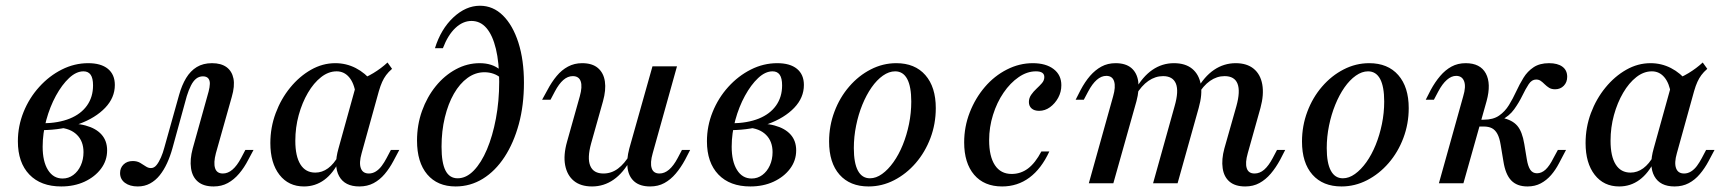

<svg xmlns="http://www.w3.org/2000/svg" viewBox="-20 -651 6125 682"><path d="M197.6 11.3Q125 11.3 84.3 -31Q43.5 -73.4 43.5 -149.2Q43.5 -203.2 63.7 -253.2Q83.9 -303.2 119.4 -342.3Q154.8 -381.5 199.6 -404Q244.4 -426.6 293.5 -426.6Q338.7 -426.6 363.3 -406.5Q387.9 -386.3 387.9 -349.2Q387.9 -304 353.6 -268.1Q319.4 -232.3 261.3 -210.9Q203.2 -189.5 129 -188.7L131.5 -212.9Q187.9 -213.7 227.8 -229.8Q267.7 -246 289.1 -276.2Q310.5 -306.5 310.5 -347.6Q310.5 -373.4 302 -385.5Q293.5 -397.6 276.6 -397.6Q250.8 -397.6 225.4 -373.8Q200 -350 178.6 -310.9Q157.3 -271.8 144.4 -224.6Q131.5 -177.4 131.5 -129.8Q131.5 -77.4 150.4 -47.2Q169.4 -16.9 202.4 -16.9Q223.4 -16.9 240.3 -29.4Q257.3 -41.9 266.9 -63.3Q276.6 -84.7 276.6 -110.5Q276.6 -149.2 253.2 -172.2Q229.8 -195.2 188.7 -197.6L194.4 -210.5Q246.8 -215.3 283.9 -205.2Q321 -195.2 340.7 -173Q360.5 -150.8 360.5 -116.9Q360.5 -80.6 338.7 -51.6Q316.9 -22.6 280.2 -5.6Q243.5 11.3 197.6 11.3Z M469.4 11.3Q441.1 11.3 423.8 -1.6Q406.5 -14.5 406.5 -36.3Q406.5 -54.8 419 -66.9Q431.5 -79 451.6 -79Q466.9 -79 477.8 -72.6Q488.7 -66.1 497.6 -60.1Q506.5 -54 516.1 -54Q527.4 -54 535.9 -64.5Q544.4 -75 551.6 -91.5Q558.9 -108.1 563.7 -126.6L616.1 -313.7Q625.8 -348.4 641.1 -373.8Q656.5 -399.2 679 -412.9Q701.6 -426.6 733.1 -426.6Q765.3 -426.6 784.7 -412.5Q804 -398.4 809.3 -371.8Q814.5 -345.2 803.2 -306.5L746.8 -106.5Q737.9 -72.6 744 -53.6Q750 -34.7 771.8 -34.7Q789.5 -34.7 805.6 -48.4Q821.8 -62.1 836.3 -89.5L851.6 -118.5H880.6L862.1 -83.9Q847.6 -55.6 829.4 -34.3Q811.3 -12.9 789.1 -0.8Q766.9 11.3 738.7 11.3Q703.2 11.3 683.1 -5.6Q662.9 -22.6 658.5 -53.6Q654 -84.7 664.5 -123.4L721 -325.8Q725 -341.1 725.4 -353.2Q725.8 -365.3 719.8 -372.6Q713.7 -379.8 700.8 -379.8Q687.1 -379.8 676.6 -371.4Q666.1 -362.9 658.1 -346.8Q650 -330.6 643.5 -309.7L592.7 -125Q584.7 -96 573.4 -71.4Q562.1 -46.8 547.2 -28.2Q532.3 -9.7 512.9 0.8Q493.5 11.3 469.4 11.3Z M1059.7 11.3Q1004.8 11.3 972.6 -30.2Q940.3 -71.8 940.3 -142.7Q940.3 -198.4 959.3 -249.2Q978.2 -300 1010.9 -339.9Q1043.5 -379.8 1084.7 -403.2Q1125.8 -426.6 1171 -426.6Q1209.7 -426.6 1243.5 -409.3Q1277.4 -391.9 1304 -358.9L1243.5 -316.9Q1237.9 -355.6 1220.2 -376.6Q1202.4 -397.6 1175.8 -397.6Q1146.8 -397.6 1120.6 -377Q1094.4 -356.5 1073.8 -321.4Q1053.2 -286.3 1041.1 -242.3Q1029 -198.4 1029 -150.8Q1029 -96 1047.2 -66.9Q1065.3 -37.9 1100 -37.9Q1124.2 -37.9 1145.2 -53.2Q1166.1 -68.5 1183.1 -99.2L1185.5 -80.6Q1163.7 -35.5 1131.9 -12.1Q1100 11.3 1059.7 11.3ZM1256.5 11.3Q1204.8 11.3 1184.7 -25Q1164.5 -61.3 1182.3 -123.4L1249.2 -364.5Q1279 -375 1306.5 -391.5Q1333.9 -408.1 1356.5 -429L1372.6 -406.5Q1359.7 -395.2 1351.6 -384.3Q1343.5 -373.4 1337.5 -360.1Q1331.5 -346.8 1325.8 -327.4L1264.5 -106.5Q1254.8 -72.6 1261.7 -53.6Q1268.5 -34.7 1290.3 -34.7Q1303.2 -34.7 1314.9 -41.9Q1326.6 -49.2 1335.9 -61.7Q1345.2 -74.2 1353.2 -89.5L1368.5 -118.5H1398.4L1377.4 -79Q1363.7 -53.2 1346.4 -32.7Q1329 -12.1 1306.9 -0.4Q1284.7 11.3 1256.5 11.3Z M1598.4 11.3Q1533.9 11.3 1497.6 -31.5Q1461.3 -74.2 1461.3 -151.6Q1461.3 -207.3 1479 -256.9Q1496.8 -306.5 1527.8 -344.8Q1558.9 -383.1 1599.2 -404.8Q1639.5 -426.6 1683.9 -426.6Q1729 -426.6 1757.3 -402.4V-375Q1747.6 -383.9 1732.7 -389.1Q1717.7 -394.4 1700.8 -394.4Q1668.5 -394.4 1640.7 -374.2Q1612.9 -354 1592.3 -318.1Q1571.8 -282.3 1560.1 -233.9Q1548.4 -185.5 1548.4 -129.8Q1548.4 -72.6 1562.5 -45.2Q1576.6 -17.7 1605.6 -17.7Q1636.3 -17.7 1662.9 -45.2Q1689.5 -72.6 1709.7 -120.2Q1729.8 -167.7 1741.5 -229.8Q1753.2 -291.9 1753.2 -360.5Q1753.2 -429 1741.5 -477.4Q1729.8 -525.8 1708.1 -551.2Q1686.3 -576.6 1654.8 -576.6Q1624.2 -576.6 1597.6 -551.6Q1571 -526.6 1553.2 -479.8H1525Q1546 -547.6 1590.3 -589.1Q1634.7 -630.6 1684.7 -630.6Q1731.5 -630.6 1766.5 -596Q1801.6 -561.3 1821.4 -499.6Q1841.1 -437.9 1841.1 -357.3Q1841.1 -277.4 1823 -210.5Q1804.8 -143.5 1772.2 -93.5Q1739.5 -43.5 1695.2 -16.1Q1650.8 11.3 1598.4 11.3Z M2083.1 11.3Q2042.7 11.3 2018.5 -8.5Q1994.4 -28.2 1987.5 -64.1Q1980.6 -100 1994.4 -148.4L2039.5 -308.9Q2049.2 -343.5 2042.7 -362.1Q2036.3 -380.6 2014.5 -380.6Q1996.8 -380.6 1981 -366.9Q1965.3 -353.2 1950.8 -325.8L1935.5 -296.8H1905.6L1924.2 -330.6Q1939.5 -359.7 1957.3 -381Q1975 -402.4 1997.6 -414.5Q2020.2 -426.6 2047.6 -426.6Q2083.9 -426.6 2104 -409.3Q2124.2 -391.9 2128.6 -361.7Q2133.1 -331.5 2121.8 -291.1L2079.8 -141.9Q2065.3 -89.5 2076.6 -62.1Q2087.9 -34.7 2123.4 -34.7Q2151.6 -34.7 2175 -52Q2198.4 -69.4 2217.7 -102.4L2220.2 -84.7Q2194.4 -37.1 2159.7 -12.9Q2125 11.3 2083.1 11.3ZM2289.5 11.3Q2254 11.3 2233.9 -5.6Q2213.7 -22.6 2209.3 -53.2Q2204.8 -83.9 2215.3 -123.4L2297.6 -415.3H2384.7L2298.4 -106.5Q2288.7 -72.6 2294.8 -53.6Q2300.8 -34.7 2322.6 -34.7Q2340.3 -34.7 2356.5 -48.4Q2372.6 -62.1 2387.1 -89.5L2402.4 -118.5H2431.5L2413.7 -83.9Q2398.4 -55.6 2380.2 -34.3Q2362.1 -12.9 2339.9 -0.8Q2317.7 11.3 2289.5 11.3Z M2645.2 11.3Q2572.6 11.3 2531.9 -31Q2491.1 -73.4 2491.1 -149.2Q2491.1 -203.2 2511.3 -253.2Q2531.5 -303.2 2566.9 -342.3Q2602.4 -381.5 2647.2 -404Q2691.9 -426.6 2741.1 -426.6Q2786.3 -426.6 2810.9 -406.5Q2835.5 -386.3 2835.5 -349.2Q2835.5 -304 2801.2 -268.1Q2766.9 -232.3 2708.9 -210.9Q2650.8 -189.5 2576.6 -188.7L2579 -212.9Q2635.5 -213.7 2675.4 -229.8Q2715.3 -246 2736.7 -276.2Q2758.1 -306.5 2758.1 -347.6Q2758.1 -373.4 2749.6 -385.5Q2741.1 -397.6 2724.2 -397.6Q2698.4 -397.6 2673 -373.8Q2647.6 -350 2626.2 -310.9Q2604.8 -271.8 2591.9 -224.6Q2579 -177.4 2579 -129.8Q2579 -77.4 2598 -47.2Q2616.9 -16.9 2650 -16.9Q2671 -16.9 2687.9 -29.4Q2704.8 -41.9 2714.5 -63.3Q2724.2 -84.7 2724.2 -110.5Q2724.2 -149.2 2700.8 -172.2Q2677.4 -195.2 2636.3 -197.6L2641.9 -210.5Q2694.4 -215.3 2731.5 -205.2Q2768.5 -195.2 2788.3 -173Q2808.1 -150.8 2808.1 -116.9Q2808.1 -80.6 2786.3 -51.6Q2764.5 -22.6 2727.8 -5.6Q2691.1 11.3 2645.2 11.3Z M3065.3 11.3Q2999.2 11.3 2962.1 -30.6Q2925 -72.6 2925 -148.4Q2925 -204 2944 -254.4Q2962.9 -304.8 2996.4 -343.5Q3029.8 -382.3 3073 -404.4Q3116.1 -426.6 3163.7 -426.6Q3229.8 -426.6 3266.9 -384.3Q3304 -341.9 3304 -266.9Q3304 -211.3 3285.1 -160.9Q3266.1 -110.5 3232.7 -71.8Q3199.2 -33.1 3156 -10.9Q3112.9 11.3 3065.3 11.3ZM3070.2 -17.7Q3091.9 -17.7 3113.3 -33.1Q3134.7 -48.4 3153.6 -75Q3172.6 -101.6 3186.7 -136.3Q3200.8 -171 3208.9 -210.5Q3216.9 -250 3216.9 -290.3Q3216.9 -343.5 3202.4 -370.6Q3187.9 -397.6 3159.7 -397.6Q3137.9 -397.6 3116.1 -382.3Q3094.4 -366.9 3075.8 -340.3Q3057.3 -313.7 3043.1 -279Q3029 -244.4 3021 -204.8Q3012.9 -165.3 3012.9 -125Q3012.9 -71.8 3027.4 -44.8Q3041.9 -17.7 3070.2 -17.7Z M3539.5 11.3Q3475.8 11.3 3440.3 -30.2Q3404.8 -71.8 3404.8 -145.2Q3404.8 -200.8 3424.6 -251.6Q3444.4 -302.4 3478.2 -341.9Q3512.1 -381.5 3556.5 -404Q3600.8 -426.6 3648.4 -426.6Q3695.2 -426.6 3722.6 -405.6Q3750 -384.7 3750 -348.4Q3750 -324.2 3738.7 -303.6Q3727.4 -283.1 3709.7 -270.2Q3691.9 -257.3 3671 -257.3Q3654 -257.3 3644.4 -265.7Q3634.7 -274.2 3634.7 -288.7Q3634.7 -302.4 3642.7 -314.1Q3650.8 -325.8 3661.7 -335.9Q3672.6 -346 3681 -355.6Q3689.5 -365.3 3689.5 -377.4Q3689.5 -397.6 3659.7 -397.6Q3628.2 -397.6 3598.4 -377Q3568.5 -356.5 3544.8 -321.8Q3521 -287.1 3507.3 -243.1Q3493.5 -199.2 3493.5 -153.2Q3493.5 -95.2 3514.1 -64.1Q3534.7 -33.1 3573.4 -33.1Q3605.6 -33.1 3631.5 -52.4Q3657.3 -71.8 3679 -112.9H3707.3Q3679 -51.6 3636.7 -20.2Q3594.4 11.3 3539.5 11.3Z M4403.2 11.3Q4367.7 11.3 4347.6 -5.6Q4327.4 -22.6 4323 -53.6Q4318.5 -84.7 4329 -123.4L4371.8 -274.2Q4386.3 -326.6 4375.8 -353.6Q4365.3 -380.6 4329.8 -380.6Q4302.4 -380.6 4278.2 -363.7Q4254 -346.8 4233.9 -312.9L4230.6 -331.5Q4257.3 -379 4292.3 -402.8Q4327.4 -426.6 4369.4 -426.6Q4408.9 -426.6 4433.1 -406.9Q4457.3 -387.1 4463.7 -351.2Q4470.2 -315.3 4457.3 -267.7L4412.1 -106.5Q4402.4 -72.6 4408.5 -53.6Q4414.5 -34.7 4436.3 -34.7Q4454.8 -34.7 4470.6 -48.4Q4486.3 -62.1 4500.8 -89.5L4516.1 -118.5H4545.2L4527.4 -83.9Q4512.1 -55.6 4494 -34.3Q4475.8 -12.9 4453.6 -0.8Q4431.5 11.3 4403.2 11.3ZM3847.6 0 3933.9 -308.9Q3943.5 -341.9 3937.5 -361.7Q3931.5 -381.5 3909.7 -381.5Q3891.9 -381.5 3875.8 -367.3Q3859.7 -353.2 3845.2 -325.8L3829.8 -296.8H3800.8L3818.5 -331.5Q3833.9 -360.5 3852 -381.5Q3870.2 -402.4 3892.3 -414.5Q3914.5 -426.6 3942.7 -426.6Q3978.2 -426.6 3998.4 -409.7Q4018.5 -392.7 4023 -362.1Q4027.4 -331.5 4016.9 -291.9L3934.7 0ZM4075.8 0 4152.4 -274.2Q4167.7 -327.4 4156.9 -354Q4146 -380.6 4111.3 -380.6Q4083.9 -380.6 4059.3 -363.7Q4034.7 -346.8 4014.5 -312.9L4012.1 -331.5Q4038.7 -379 4073.4 -402.8Q4108.1 -426.6 4150 -426.6Q4190.3 -426.6 4214.5 -406.9Q4238.7 -387.1 4245.2 -351.6Q4251.6 -316.1 4237.9 -267.7L4162.9 0Z M4745.2 11.3Q4679 11.3 4641.9 -30.6Q4604.8 -72.6 4604.8 -148.4Q4604.8 -204 4623.8 -254.4Q4642.7 -304.8 4676.2 -343.5Q4709.7 -382.3 4752.8 -404.4Q4796 -426.6 4843.5 -426.6Q4909.7 -426.6 4946.8 -384.3Q4983.9 -341.9 4983.9 -266.9Q4983.9 -211.3 4964.9 -160.9Q4946 -110.5 4912.5 -71.8Q4879 -33.1 4835.9 -10.9Q4792.7 11.3 4745.2 11.3ZM4750 -17.7Q4771.8 -17.7 4793.1 -33.1Q4814.5 -48.4 4833.5 -75Q4852.4 -101.6 4866.5 -136.3Q4880.6 -171 4888.7 -210.5Q4896.8 -250 4896.8 -290.3Q4896.8 -343.5 4882.3 -370.6Q4867.7 -397.6 4839.5 -397.6Q4817.7 -397.6 4796 -382.3Q4774.2 -366.9 4755.6 -340.3Q4737.1 -313.7 4723 -279Q4708.9 -244.4 4700.8 -204.8Q4692.7 -165.3 4692.7 -125Q4692.7 -71.8 4707.3 -44.8Q4721.8 -17.7 4750 -17.7Z M5405.6 11.3Q5368.5 11.3 5348 -10.1Q5327.4 -31.5 5320.2 -78.2L5310.5 -136.3Q5306.5 -161.3 5298.8 -175.4Q5291.1 -189.5 5279.4 -195.6Q5267.7 -201.6 5250 -201.6H5216.1L5221.8 -225.8H5250Q5283.9 -225.8 5304.8 -240.3Q5325.8 -254.8 5339.9 -277.8Q5354 -300.8 5365.7 -326.2Q5377.4 -351.6 5391.5 -374.6Q5405.6 -397.6 5427.4 -412.1Q5449.2 -426.6 5482.3 -426.6Q5512.9 -426.6 5529.8 -414.1Q5546.8 -401.6 5546.8 -378.2Q5546.8 -358.9 5534.7 -346.4Q5522.6 -333.9 5504 -333.9Q5491.1 -333.9 5482.7 -339.1Q5474.2 -344.4 5466.9 -351.6Q5459.7 -358.9 5452.8 -363.7Q5446 -368.5 5436.3 -368.5Q5421 -368.5 5410.1 -352Q5399.2 -335.5 5387.5 -311.3Q5375.8 -287.1 5358.5 -262.9Q5341.1 -238.7 5312.1 -224.2L5316.1 -232.3Q5351.6 -225 5369.4 -204.4Q5387.1 -183.9 5394.4 -139.5L5403.2 -86.3Q5407.3 -60.5 5415.7 -48Q5424.2 -35.5 5439.5 -35.5Q5455.6 -35.5 5469.8 -48.4Q5483.9 -61.3 5498.4 -90.3L5513.7 -118.5H5542.7L5517.7 -71Q5505.6 -47.6 5489.5 -29Q5473.4 -10.5 5452.8 0.4Q5432.3 11.3 5405.6 11.3ZM5091.1 0 5177.4 -308.9Q5187.9 -343.5 5180.6 -362.5Q5173.4 -381.5 5152.4 -381.5Q5135.5 -381.5 5119.4 -367.3Q5103.2 -353.2 5088.7 -325.8L5073.4 -296.8H5044.4L5062.1 -331.5Q5077.4 -359.7 5095.6 -381Q5113.7 -402.4 5135.9 -414.5Q5158.1 -426.6 5186.3 -426.6Q5237.9 -426.6 5257.7 -390.3Q5277.4 -354 5260.5 -291.9L5178.2 0Z M5731.5 11.3Q5676.6 11.3 5644.4 -30.2Q5612.1 -71.8 5612.1 -142.7Q5612.1 -198.4 5631 -249.2Q5650 -300 5682.7 -339.9Q5715.3 -379.8 5756.5 -403.2Q5797.6 -426.6 5842.7 -426.6Q5881.5 -426.6 5915.3 -409.3Q5949.2 -391.9 5975.8 -358.9L5915.3 -316.9Q5909.7 -355.6 5891.9 -376.6Q5874.2 -397.6 5847.6 -397.6Q5818.5 -397.6 5792.3 -377Q5766.1 -356.5 5745.6 -321.4Q5725 -286.3 5712.9 -242.3Q5700.8 -198.4 5700.8 -150.8Q5700.8 -96 5719 -66.9Q5737.1 -37.9 5771.8 -37.9Q5796 -37.9 5816.9 -53.2Q5837.9 -68.5 5854.8 -99.2L5857.3 -80.6Q5835.5 -35.5 5803.6 -12.1Q5771.8 11.3 5731.5 11.3ZM5928.2 11.3Q5876.6 11.3 5856.5 -25Q5836.3 -61.3 5854 -123.4L5921 -364.5Q5950.8 -375 5978.2 -391.5Q6005.6 -408.1 6028.2 -429L6044.4 -406.5Q6031.5 -395.2 6023.4 -384.3Q6015.3 -373.4 6009.3 -360.1Q6003.2 -346.8 5997.6 -327.4L5936.3 -106.5Q5926.6 -72.6 5933.5 -53.6Q5940.3 -34.7 5962.1 -34.7Q5975 -34.7 5986.7 -41.9Q5998.4 -49.2 6007.7 -61.7Q6016.9 -74.2 6025 -89.5L6040.3 -118.5H6070.2L6049.2 -79Q6035.5 -53.2 6018.1 -32.7Q6000.8 -12.1 5978.6 -0.4Q5956.5 11.3 5928.2 11.3Z"/></svg>

Font: Playfair 5pt SemiExpanded Light Medium
Style: Italic
Weight: 500
Italic angle: -15.6°
Version: Version 2.001;gftools[0.9.30]